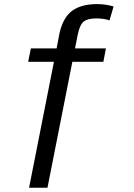

<svg xmlns="http://www.w3.org/2000/svg" viewBox="-20 -688 640 916"><path d="M443.8 -668.5Q482.4 -668.5 522 -657.2L502.4 -590.8Q476.1 -600.1 439 -600.1Q397.9 -600.1 379.4 -585.2Q360.8 -570.3 351.1 -523.9L337.9 -457H485.4L473.1 -393.1H325.2L206.5 207.5H118.7L237.3 -393.1H114.3L127.4 -457H250L264.2 -531.2Q281.7 -606.4 325.4 -637.5Q369.1 -668.5 443.8 -668.5Z"/></svg>

Font: Cousine
Style: Regular
Weight: 400
Monospace: yes
Designer: Steve Matteson
Foundry: Monotype Imaging Inc.
Version: Version 1.21